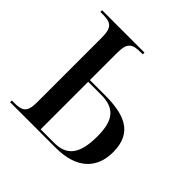

<svg xmlns="http://www.w3.org/2000/svg" viewBox="-144 -664 791 791"><g transform="rotate(45 251.5 -268.0)"><path d="M19 0H284C403 0 465 -57 465 -155C465 -274 379 -297 273 -297H187V-455C187 -515 205 -526 256 -526H266V-536H19V-526H31C81 -526 98 -515 98 -454V-79C98 -21 81 -10 31 -10H19ZM266 -10H187V-287H261C338 -287 373 -252 373 -155C373 -51 339 -10 266 -10Z"/></g></svg>

Font: Noto Serif Display Condensed
Style: Regular
Weight: 400
Width: 3
Designer: Monotype Design Team
Foundry: Monotype Imaging Inc.
Version: Version 2.009